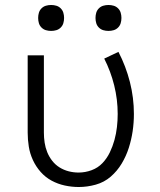

<svg xmlns="http://www.w3.org/2000/svg" viewBox="-20 -742 640 770"><path d="M296 8Q268 8 240 2Q212 -4 187 -17.5Q162 -31 143 -52.5Q124 -74 112 -100Q100 -126 95.5 -154Q91 -182 91 -210V-520H156V-210Q156 -190 159 -170Q162 -150 169.5 -131.5Q177 -113 189.5 -97Q202 -81 219 -70.5Q236 -60 255.5 -55Q275 -50 295 -50Q322 -50 347.5 -59.5Q373 -69 391 -88Q409 -107 420.5 -131Q432 -155 439 -180.5Q446 -206 449 -232.5Q452 -259 452 -285Q452 -343 438 -399.5Q424 -456 398 -507L455 -534Q485 -476 501 -413Q517 -350 517 -285Q517 -250 512 -216Q507 -182 496.5 -149Q486 -116 468 -86Q450 -56 424 -33.5Q398 -11 364 -1.5Q330 8 296 8ZM415 -618Q404 -618 394 -621Q384 -624 376.5 -631.5Q369 -639 366 -649Q363 -659 363 -670Q363 -681 366 -691Q369 -701 376.5 -708.5Q384 -716 394 -719Q404 -722 415 -722Q426 -722 436 -719Q446 -716 453.5 -708.5Q461 -701 464 -691Q467 -681 467 -670Q467 -659 464 -649Q461 -639 453.5 -631.5Q446 -624 436 -621Q426 -618 415 -618ZM185 -618Q174 -618 164 -621Q154 -624 146.5 -631.5Q139 -639 136 -649Q133 -659 133 -670Q133 -681 136 -691Q139 -701 146.5 -708.5Q154 -716 164 -719Q174 -722 185 -722Q196 -722 206 -719Q216 -716 223.5 -708.5Q231 -701 234 -691Q237 -681 237 -670Q237 -659 234 -649Q231 -639 223.5 -631.5Q216 -624 206 -621Q196 -618 185 -618Z"/></svg>

Font: Iosevka Aile Custom Light
Style: Regular
Weight: 300
Designer: Belleve Invis
Foundry: Belleve Invis
Version: Version 17.0.2; ttfautohint (v1.8.3)